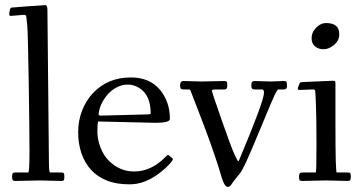

<svg xmlns="http://www.w3.org/2000/svg" viewBox="-20 -701 1410 749"><path d="M21 -638.9Q16.1 -638.9 16.1 -645.6Q16.1 -652.3 17.8 -658.7Q19.5 -665 19.9 -666.4Q20.3 -667.7 21 -668.7Q21.7 -669.7 22 -670.2Q22.2 -670.7 23.6 -671Q24.9 -671.4 25.4 -671.4Q27.8 -672.1 89.5 -676.5Q151.1 -680.9 156.5 -680.9Q165 -680.9 165 -663.1L170.9 -64Q170.9 -28.1 176 -28.1H219Q227.3 -28.1 229.1 -24.8Q231 -21.5 231 -13.9Q231 -6.3 230.7 -4Q230.5 -1.7 229.5 1Q227.5 4.9 219 4.9L136 2.9L40 4.9Q31.7 4.9 29.4 1.1Q27.1 -2.7 27.1 -11.6Q27.1 -20.5 29.3 -24.3Q31.5 -28.1 39.1 -28.1H90.1Q95 -28.1 95 -111.2Q95 -194.3 92 -382.2Q89.1 -570.1 86.4 -600.2Q83.7 -630.4 83.1 -632.9Q82.5 -635.5 82.2 -637.2Q81.8 -638.9 80.9 -640Q80.1 -641.1 79.6 -641.6Q78.9 -643.1 76.9 -643.1H73Z M585.9 -221.9 362.8 -227.1Q359.9 -219.7 359.9 -188.2Q359.9 -156.7 372.1 -125.5Q384.3 -94.2 404.3 -74.2Q447 -32 502.9 -32Q571 -32 627 -90.3Q633.5 -96.9 635.3 -96.9Q637 -96.9 645.9 -89.2Q654.8 -81.5 654.8 -79.6Q654.8 -77.6 646.9 -67.5Q638.9 -57.4 622.9 -42.8Q606.9 -28.3 586.4 -14.6Q537.1 18.1 485.2 18.1Q433.3 18.1 396.2 3.1Q359.1 -12 334.8 -38.9Q310.5 -65.9 297.7 -103.1Q284.9 -140.4 284.9 -185.1Q284.9 -229.7 300 -269Q315.2 -308.3 341.8 -336.9Q399.7 -398.9 490.7 -398.9Q564.7 -398.9 605 -349.6Q642.8 -303.2 642.8 -237.1Q642.8 -221.9 585.9 -221.9ZM545.4 -254.4Q567.9 -254.4 567.9 -258.1Q567.9 -329.8 523.4 -357.7Q502 -371.1 478.9 -371.1Q455.8 -371.1 434.7 -359.9Q413.6 -348.6 398.9 -331.3Q367.7 -293.9 364.7 -254.9Q364.7 -250 373.8 -250Z M718.8 -351.8 713.6 -352.1H695.6Q687.3 -352.1 684.9 -355.7Q682.6 -359.4 682.6 -367.9Q682.6 -385 695.6 -385L765.6 -383.1L855.7 -385Q865.5 -385 866.2 -377.4Q866.7 -374.8 866.7 -367.2Q866.7 -352.1 856.7 -352.1H821.5Q806.6 -352.1 806.6 -346.9Q808.8 -335.4 845.2 -231.4Q881.6 -127.4 894.3 -99.7Q907 -72 909.3 -72Q911.6 -72 915.5 -83Q1009.8 -307.1 1009.8 -339.1Q1009.8 -352.1 1002.7 -352.1H973.6Q961.9 -352.1 960.9 -361.1Q960.7 -363.3 960.7 -368Q960.7 -372.8 960.9 -375Q961.2 -377.2 962.4 -379.9Q964.6 -385 974.6 -385L1034.7 -383.1L1088.6 -385Q1095.7 -385 1097.7 -381.1Q1099.6 -377.2 1099.6 -364.6Q1099.6 -352.1 1087.6 -352.1H1068.6Q1063.7 -352.1 1062.4 -349.9Q1061 -347.7 1059.7 -345.5Q1058.3 -343.3 1052.6 -332.9Q1046.9 -322.5 1000.7 -210.9Q954.6 -99.4 939.6 -67.7Q924.6 -36.1 918.1 -27.3Q911.6 -18.6 901.7 -7Q891.8 4.6 881.6 20Q875.2 28.1 869.5 28.1Q863.8 28.1 859.4 23.2Q855 18.3 851.3 9.3Q847.7 0.2 845.1 -7.6Q842.5 -15.4 839.6 -26Q836.7 -36.6 831.5 -52.5Q802.5 -142.1 764.2 -241.3Q725.8 -340.6 725 -343Q724.1 -345.5 723.8 -346.2Q723.4 -346.9 722.8 -348.4Q722.2 -349.9 721.7 -350.1Q721.2 -350.3 720.5 -351.1Q719.7 -351.8 718.8 -351.8Z M1198.5 -352.1 1150.6 -350.1Q1141.6 -350.1 1141.6 -353.9Q1141.6 -357.7 1145.4 -367.9Q1149.2 -378.2 1152.5 -379.6Q1155.8 -381.1 1165.5 -381.1L1278.6 -386Q1285.4 -386 1287 -384.2Q1288.6 -382.3 1288.6 -377V-207Q1288.6 -28.1 1293.7 -28.1H1336.7Q1345 -28.1 1346.8 -24.8Q1348.6 -21.5 1348.6 -12.3Q1348.6 -3.2 1346.4 0.9Q1344.2 4.9 1336.7 4.9L1250.5 2.9L1158.7 4.9Q1150.4 4.9 1148.4 1.2Q1146.5 -2.4 1146.5 -11.5Q1146.5 -20.5 1149.3 -24.3Q1152.1 -28.1 1161.6 -28.1H1211.7Q1214.6 -28.1 1214.6 -134.9Q1214.6 -241.7 1212.5 -292.7Q1210.4 -343.8 1209.6 -346.6Q1208.7 -349.4 1207 -350.6Q1204.8 -352.1 1201.9 -352.1ZM1206.3 -584.7Q1226.8 -611.1 1252 -611.1Q1303.5 -611.1 1303.5 -567.9Q1303.5 -542.5 1283.3 -525.8Q1263.2 -509 1242.3 -509Q1221.4 -509 1208.5 -520.4Q1195.6 -531.7 1195.6 -551.3Q1195.6 -570.8 1206.3 -584.7Z"/></svg>

Font: Fanwood Text
Style: Regular
Weight: 400
Version: Version 1.1001